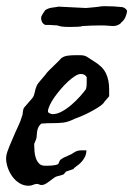

<svg xmlns="http://www.w3.org/2000/svg" viewBox="-21 -594 427 614"><path d="M-0.5 -98.1Q0 -101.6 2.7 -109.4Q5.4 -117.2 9 -126Q12.7 -134.8 16.1 -142.8Q19.5 -150.9 21.5 -155.3Q28.3 -171.9 36.6 -189.2Q44.9 -206.5 49.3 -222.2Q50.8 -225.1 51.3 -229Q51.8 -232.9 52.2 -236.8Q52.7 -240.7 53.7 -244.6Q54.7 -248.5 57.1 -251L82.5 -280.3Q85.4 -283.7 87.2 -288.6Q88.9 -293.5 90.1 -298.6Q91.3 -303.7 92.5 -308.8Q93.8 -314 95.7 -317.4Q95.7 -318.8 97.9 -322.8Q100.1 -326.7 101.1 -327.6Q103.5 -330.6 107.7 -335.7Q111.8 -340.8 116.2 -345.7Q120.6 -350.6 123.8 -354.5Q127 -358.4 127 -358.9Q128.9 -361.8 135.7 -368.7Q142.6 -375.5 150.4 -383.1Q158.2 -390.6 165.3 -397.7Q172.4 -404.8 175.3 -408.2Q184.1 -414.6 196 -416Q208 -417.5 219.2 -417.5H234.4Q242.2 -417.5 247.3 -416.3Q252.4 -415 256.8 -412.6Q261.2 -410.2 266.6 -406.2Q272 -402.3 280.8 -397Q307.1 -381.3 317.6 -359.9Q328.1 -338.4 328.1 -307.6V-286.1Q327.1 -285.2 324.5 -282Q321.8 -278.8 318.6 -275.1Q315.4 -271.5 312.7 -268.3Q310.1 -265.1 309.6 -263.7Q303.7 -257.3 292 -250Q280.3 -242.7 266.8 -235.6Q253.4 -228.5 240.2 -222.9Q227.1 -217.3 218.3 -214.4Q196.8 -203.6 181.2 -201.9Q165.5 -200.2 148.9 -200.2Q140.1 -200.2 131.3 -200Q122.6 -199.7 110.8 -198.7Q105 -193.4 102.3 -188Q99.6 -182.6 98.4 -177.2Q97.2 -171.9 96.9 -165.8Q96.7 -159.7 95.7 -152.8Q95.7 -152.3 94.7 -149.7Q93.8 -147 92.5 -143.8Q91.3 -140.6 90.1 -137.7Q88.9 -134.8 88.4 -134.3V-129.4Q88.4 -120.6 89.4 -109.4Q90.3 -98.1 93.8 -88.1Q97.2 -78.1 104 -71Q110.8 -64 123 -64Q126 -64 131.6 -64Q137.2 -64 143.6 -64.5Q149.9 -64.9 156 -66.2Q162.1 -67.4 165 -69.3Q165.5 -69.8 166.5 -72Q167.5 -74.2 168.5 -76.7Q169.4 -79.1 170.7 -81.3Q171.9 -83.5 172.9 -83.5Q181.6 -90.3 195.1 -95.5Q208.5 -100.6 218.3 -107.9Q224.1 -111.3 229.7 -112.3Q235.4 -113.3 241.2 -113.3H255.4Q255.4 -103.5 252 -95.5Q248.5 -87.4 243.2 -80.6Q237.8 -73.7 231 -68.1Q224.1 -62.5 217.3 -57.6L213.4 -53.2L190.4 -45.4Q189.9 -45.4 188.7 -43.7Q187.5 -42 186 -40.3Q184.6 -38.6 183.1 -37.1Q181.6 -35.6 180.2 -35.6Q179.7 -35.2 177.2 -34.4Q174.8 -33.7 172.4 -33Q169.9 -32.2 167.7 -31.7Q165.5 -31.2 165 -31.2Q157.7 -29.8 151.1 -24.9Q144.5 -20 138.2 -15.1Q131.8 -10.3 125.2 -6.3Q118.7 -2.4 110.8 -2.4Q107.9 -2.4 104.2 -4.2Q100.6 -5.9 98.1 -5.9Q90.8 -5.9 84.7 -2.9Q78.6 0 70.3 0Q54.7 0 41.5 -8.1Q28.3 -16.1 18.8 -29.1Q9.3 -42 3.9 -57.6Q-1.5 -73.2 -1.5 -87.9ZM132.3 -237.3Q132.3 -235.4 134.3 -233.9Q136.2 -232.4 138.7 -231.2Q141.1 -230 143.6 -229.5Q146 -229 147.5 -229Q161.6 -229 177.5 -237.8Q193.4 -246.6 208 -259.3Q222.7 -272 234.9 -285.6Q247.1 -299.3 253.9 -309.1Q255.9 -316.9 256.1 -322.8Q256.3 -328.6 256.3 -335.4V-347.2Q252.9 -353 248.3 -355.2Q243.7 -357.4 236.8 -357.4Q229.5 -357.4 219 -350.8Q208.5 -344.2 196.8 -333.5Q185.1 -322.8 173.6 -309.3Q162.1 -295.9 152.8 -282.7Q143.6 -269.5 137.9 -257.3Q132.3 -245.1 132.3 -237.3ZM124 -562Q133.3 -567.4 140.6 -568.8Q147.9 -570.3 157.7 -571.3L166.5 -572.8L253.9 -568.4L285.2 -571.3Q291.5 -571.8 294.7 -572.5Q297.9 -573.2 300.8 -573.5Q303.7 -573.7 306.9 -574Q310.1 -574.2 316.4 -574.2Q343.3 -574.2 369.6 -571.3Q377 -569.8 381.6 -564.9Q386.2 -560.1 385.3 -557.6Q385.3 -555.2 383.8 -550Q382.3 -544.9 381.3 -542.5Q379.4 -537.1 376.2 -532.2Q373 -527.3 366.7 -522Q364.3 -517.6 356.7 -514.2Q349.1 -510.7 339.8 -510.7Q333 -511.2 328.9 -511.5Q324.7 -511.7 321.5 -512Q318.4 -512.2 314.2 -512.5Q310.1 -512.7 303.2 -512.7Q287.6 -512.7 272.7 -512.2Q257.8 -511.7 242.2 -510.7Q240.7 -509.3 229.5 -508.5Q218.3 -507.8 203.1 -507.8Q185.5 -507.8 177 -509Q168.5 -510.3 162.6 -512.7L137.7 -514.2H124.5Q120.1 -515.6 116.9 -518.8Q113.8 -522 112.3 -526.4Q110.8 -530.8 110.6 -534.7Q110.4 -538.6 111.3 -541.5Q113.8 -546.9 117.7 -552.7Q121.6 -558.6 124 -562Z"/></svg>

Font: IM FELL English
Style: Italic
Weight: 400
Italic angle: -18°
Designer: Igino Marini
Foundry: Igino Marini
Version: 3.00